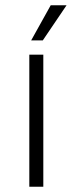

<svg xmlns="http://www.w3.org/2000/svg" viewBox="-20 -707 275 727"><path d="M91 -500H144V0H91ZM172 -687H232L142 -554H98Z"/></svg>

Font: Sarabun ExtraLight
Style: Regular
Weight: 275
Designer: Suppakit Chalermlarp | Katatrad Co.,Ltd.
Foundry: Cadson Demak Co.,Ltd.
Version: Version 1.000; ttfautohint (v1.6)